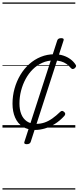

<svg xmlns="http://www.w3.org/2000/svg" viewBox="-20 -1030 634 1550"><path d="M265 19Q205 19 164 -7Q123 -33 102 -81Q81 -129 81 -193Q81 -256 97.5 -315Q114 -374 144 -424.5Q174 -475 216 -512.5Q258 -550 309.5 -571Q361 -592 419 -592Q459 -592 492 -581Q525 -570 549.5 -551.5Q574 -533 589 -510Q596 -501 594 -494Q592 -487 582 -478Q571 -471 564 -473Q557 -475 550 -483Q535 -501 516.5 -514Q498 -527 472.5 -534.5Q447 -542 413 -542Q364 -542 321.5 -523Q279 -504 245 -470.5Q211 -437 187 -392.5Q163 -348 150 -297.5Q137 -247 137 -194Q137 -146 151.5 -109Q166 -72 196 -51Q226 -30 272 -30Q307 -30 338.5 -40.5Q370 -51 401.5 -73Q433 -95 467 -128Q476 -136 483.5 -134.5Q491 -133 498 -126Q506 -120 506.5 -112Q507 -104 500 -95Q463 -54 422 -29Q381 -4 341 7.5Q301 19 265 19ZM196 134Q170 134 177 115L442 -703Q448 -722 474 -722Q500 -722 493 -703L228 115Q222 134 196 134ZM0 490H588V500H0ZM0 -20H588V0H0ZM0 -505H588V-500H0ZM0 -1010H588V-1000H0Z"/></svg>

Font: Playwrite BE VLG Guides
Style: Regular
Weight: 400
Designer: Veronika Burian, José Scaglione
Foundry: TypeTogether
Version: Version 1.003